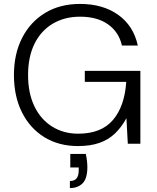

<svg xmlns="http://www.w3.org/2000/svg" viewBox="-20 -732 801 978"><path d="M377 12Q279 12 205.5 -33.5Q132 -79 91.5 -160.5Q51 -242 51 -350Q51 -457 92.5 -538.5Q134 -620 209.5 -666Q285 -712 388 -712Q504 -712 582 -656.5Q660 -601 682 -500H601Q586 -568 531 -607.5Q476 -647 388 -647Q309 -647 249 -611.5Q189 -576 156 -509.5Q123 -443 123 -350Q123 -257 155.5 -190Q188 -123 246 -87Q304 -51 378 -51Q496 -51 555.5 -121Q615 -191 623 -315H412V-371H695V0H631L624 -130Q599 -84 565.5 -52Q532 -20 486 -4Q440 12 377 12ZM336 226V190Q360 190 370.5 176Q381 162 381 135V121H338V52H417Q421 70 423 87.5Q425 105 425 119Q425 177 401 201.5Q377 226 336 226Z"/></svg>

Font: DM Sans 10pt Light
Style: Regular
Weight: 300
Version: Version 4.004;gftools[0.9.30]